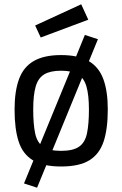

<svg xmlns="http://www.w3.org/2000/svg" viewBox="-20 -767 571 896"><path d="M164 82 104 64 376 -604 437 -584ZM153 109 92 89 366 -578 427 -560ZM170 -592 144 -648 359 -747 392 -675ZM265 10Q181 10 133.5 -19Q86 -48 67 -106.5Q48 -165 48 -256Q48 -342 69 -398.5Q90 -455 138 -482.5Q186 -510 265 -510Q345 -510 393 -482.5Q441 -455 462 -398.5Q483 -342 483 -256Q483 -165 463.5 -106.5Q444 -48 397 -19Q350 10 265 10ZM265 -63Q321 -63 349 -82.5Q377 -102 386 -145Q395 -188 395 -256Q395 -323 383.5 -363Q372 -403 344 -420Q316 -437 265 -437Q215 -437 186.5 -420Q158 -403 146.5 -363Q135 -323 135 -256Q135 -188 144 -145Q153 -102 181 -82.5Q209 -63 265 -63Z"/></svg>

Font: Cairo Medium
Style: Regular
Weight: 500
Designer: Mohamed Gaber, Accademia di Belle Arti di Urbino
Foundry: Kief Type Foundry, Accademia di Belle Arti di Urbino
Version: Version 3.117